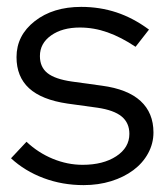

<svg xmlns="http://www.w3.org/2000/svg" viewBox="-20 -529 486 558"><path d="M12 -69 57 -117Q91 -85 133.5 -67.5Q176 -50 220 -50Q280 -50 318 -75Q356 -100 356 -140Q356 -172 333.5 -190.5Q311 -209 263 -216L176 -228Q101 -239 64.5 -272.5Q28 -306 28 -363Q28 -426 81 -467.5Q134 -509 216 -509Q270 -509 318.5 -493Q367 -477 413 -443L374 -393Q332 -421 292.5 -435Q253 -449 212 -449Q161 -449 128.5 -426Q96 -403 96 -366Q96 -334 118 -316.5Q140 -299 189 -292L276 -280Q351 -270 388.5 -235.5Q426 -201 426 -144Q426 -112 410.5 -83.5Q395 -55 367.5 -34.5Q340 -14 303 -2.5Q266 9 223 9Q161 9 106.5 -11.5Q52 -32 12 -69Z"/></svg>

Font: Red Hat Display
Style: Regular
Weight: 400
Designer: Pentagram / MCKL
Foundry: Pentagram / MCKL
Version: Version 1.003; Red Hat Display